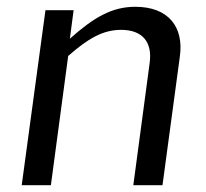

<svg xmlns="http://www.w3.org/2000/svg" viewBox="-20 -546 606 566"><path d="M44 0H130L181 -381C239 -432 283 -458 337 -458C401 -458 430 -421 421 -359L373 0H459L510 -378C523 -467 476 -526 379 -526C309 -526 256 -494 186 -432L197 -516H114Z"/></svg>

Font: United Sans
Style: Italic
Weight: 400
Italic angle: -8°
Designer: Pablo Impallari, Rodrigo Fuenzalida (Modified by Dan O. Williams)
Version: Version 1.000;PS 001.000;hotconv 1.0.88;makeotf.lib2.5.64775